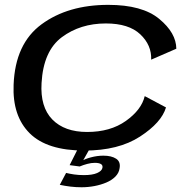

<svg xmlns="http://www.w3.org/2000/svg" viewBox="-20 -614 794 790"><path d="M327.5 5.5Q467.5 5.5 556 -52Q644.5 -109.5 663 -172L575.5 -218.5Q562 -162 498 -116.5Q434 -71 338.5 -71Q245.5 -71 195.2 -122.5Q145 -174 151 -272.5Q158.5 -404.5 234.5 -461Q310.5 -517.5 415.5 -517.5Q510 -517.5 557.2 -472.8Q604.5 -428 602 -368.5L705.5 -413.5Q705 -478.5 635.2 -536.2Q565.5 -594 425.5 -594Q260 -594 151.2 -514.2Q42.5 -434.5 36 -265.5Q30.5 -137 102 -65.8Q173.5 5.5 327.5 5.5ZM315.5 156.5Q342.5 156.5 368.8 151.5Q395 146.5 417.5 137Q440 127.5 454.8 112.5Q469.5 97.5 472 78.5Q477 51.5 457.8 39Q438.5 26.5 405.5 26.5Q380 26.5 353.8 33.5Q327.5 40.5 314.5 50L308 71Q322 65 338.8 60.5Q355.5 56 370 56Q386.5 56 395 60.8Q403.5 65.5 401.5 76.5Q399 89.5 379.5 98Q360 106.5 325.5 106.5Q303.5 106.5 284.8 103.8Q266 101 252 97.5L226 146.5Q247 151 269.8 153.8Q292.5 156.5 315.5 156.5ZM308 71 348 0H299.5L266.5 65.5Z"/></svg>

Font: Anybody Expanded
Style: Italic
Weight: 400
Width: 7
Italic angle: -10°
Version: Version 1.113;gftools[0.9.25]